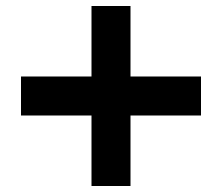

<svg xmlns="http://www.w3.org/2000/svg" viewBox="-20 -670 740 640"><path d="M285 -50V-285H50V-415H285V-650H415V-415H650V-285H415V-50Z"/></svg>

Font: Martian Mono SemiBold
Style: Regular
Weight: 600
Monospace: yes
Designer: Roman Shamin
Foundry: Evil Martians
Version: Version 1.000; ttfautohint (v1.8.4.7-5d5b)